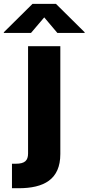

<svg xmlns="http://www.w3.org/2000/svg" viewBox="-92 -790 467 1014"><path d="M56.2 -545.9V20.5C56.2 57.1 40 74.7 -8.3 74.7H-28.8V204.1H5.9C140.1 204.1 226.6 157.7 226.6 23.4V-545.9ZM71.8 -616.2 141.6 -698.2 210.9 -616.2H355V-619.6L203.6 -769.5H79.6L-71.8 -619.6V-616.2Z"/></svg>

Font: Inter ExtraBold
Style: Regular
Weight: 800
Designer: Rasmus Andersson
Foundry: rsms
Version: Version 4.001;git-9221beed3